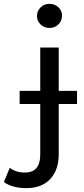

<svg xmlns="http://www.w3.org/2000/svg" viewBox="-92 -777 437 997"><path d="M43 200Q10 200 -20.5 192Q-51 184 -72 168L-41 94Q-11 119 37 119Q117 119 117 26V-237H10V-305H117V-530H213V-305H308V-237H213V24Q213 105 169 152.5Q125 200 43 200ZM165 -632Q137 -632 118.5 -650Q100 -668 100 -694Q100 -720 118.5 -738.5Q137 -757 165 -757Q192 -757 211 -739.5Q230 -722 230 -696Q230 -669 211.5 -650.5Q193 -632 165 -632Z"/></svg>

Font: Montserrat Medium
Style: Regular
Weight: 500
Designer: Julieta Ulanovsky
Foundry: Julieta Ulanovsky
Version: Version 9.000; ttfautohint (v1.8.4.7-5d5b)